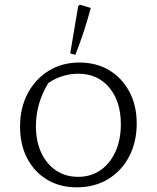

<svg xmlns="http://www.w3.org/2000/svg" viewBox="-20 -796 672 823"><path d="M309 7Q237 7 182.5 -25.5Q128 -58 97 -116.5Q66 -175 66 -254Q66 -334 99 -396Q132 -458 189.5 -493Q247 -528 320 -528Q393 -528 448 -495Q503 -462 534.5 -403Q566 -344 566 -267Q566 -187 533.5 -125Q501 -63 443 -28Q385 7 309 7ZM315 -38Q369 -38 410 -66Q451 -94 474.5 -145Q498 -196 498 -264Q498 -361 448.5 -420.5Q399 -480 315 -480Q282 -480 249 -470Q216 -460 187 -440Q134 -353 134 -255Q134 -191 156.5 -142Q179 -93 220 -65.5Q261 -38 315 -38ZM303 -561 281 -567 315 -769 322 -776 369 -762Q342 -659 303 -561Z"/></svg>

Font: Piazzolla SC Light
Style: Regular
Weight: 300
Designer: Juan Pablo del Peral
Foundry: Huerta Tipografica
Version: Version 1.330